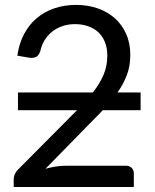

<svg xmlns="http://www.w3.org/2000/svg" viewBox="-20 -744 616 764"><path d="M389 -305.5Q379.5 -295.5 369.8 -285.5Q360 -275.5 350 -265.5L161 -72.5Q181 -78 201.5 -81.2Q222 -84.5 241 -84.5H481Q495.5 -84.5 504 -76Q512.5 -67.5 512.5 -54V0H34.5V-30.5Q34.5 -40 38.5 -50Q42.5 -60 51 -68.5L280 -299L286.5 -305.5H51.5V-376H349.5Q377 -411 392 -446.2Q407 -481.5 407 -522.5Q407 -554 397 -577.8Q387 -601.5 369.8 -617Q352.5 -632.5 329 -640.2Q305.5 -648 278.5 -648Q251 -648 228 -640Q205 -632 187.2 -617.8Q169.5 -603.5 157.5 -584Q145.5 -564.5 140.5 -541Q134.5 -523.5 124.2 -517.8Q114 -512 95.5 -514.5L49 -522.5Q56 -571.5 76.2 -609.2Q96.5 -647 127 -672.5Q157.5 -698 197.2 -711.2Q237 -724.5 283 -724.5Q328.5 -724.5 368 -711Q407.5 -697.5 436.5 -671.8Q465.5 -646 482 -609Q498.5 -572 498.5 -525Q498.5 -481.5 484.8 -445.2Q471 -409 447.5 -376H539.5V-305.5Z"/></svg>

Font: Lato-Regular
Style: Regular
Weight: 400
Designer: Lukasz Dziedzic with Adam Twardoch and Botio Nikoltchev
Foundry: tyPoland Lukasz Dziedzic
Version: Version 2.015; 2015-08-06; http://www.latofonts.com/